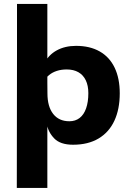

<svg xmlns="http://www.w3.org/2000/svg" viewBox="-20 -720 660 970"><path d="M65.9 -700.2H219.2V-218.8H65.9ZM349.1 11.2Q284.7 11.2 253.9 -20.8Q223.1 -52.7 216.1 -95Q209 -137.2 210 -193.8L219.2 -301.8L219.7 -248Q219.7 -181.2 248.8 -144.3Q277.8 -107.4 330.6 -107.4Q360.8 -107.4 382.3 -124Q403.8 -140.6 415 -172.6Q426.3 -204.6 426.3 -249.5Q426.3 -287.6 413.3 -314.5Q400.4 -341.3 376 -355.2Q351.6 -369.1 316.9 -369.1Q289.6 -369.1 267.1 -361.8Q244.6 -354.5 228.3 -341.1Q211.9 -327.6 203.1 -309.1L204.6 -400.4Q224.6 -442.4 266.4 -465.3Q308.1 -488.3 364.3 -488.3Q434.1 -488.3 483.6 -460.2Q533.2 -432.1 559.1 -378.2Q585 -324.2 585 -248.5Q585 -168.9 558.1 -110.6Q531.2 -52.2 478.3 -20.5Q425.3 11.2 349.1 11.2ZM65.9 -475.6H198.2L221.7 -401.4L219.2 -362.8V229.5H64.9Z"/></svg>

Font: DavidDev Light
Style: Regular
Weight: 300
Designer: David.dev
Foundry: David.dev
Version: Version 1.001;FEAKit 1.0